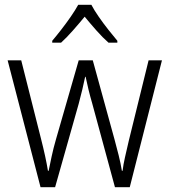

<svg xmlns="http://www.w3.org/2000/svg" viewBox="-20 -785 711 805"><path d="M367 -350Q358 -381 351 -409.5Q344 -438 339 -463H337Q332 -438 325 -409Q318 -380 310 -350L211 0H150L12 -532H69L151 -207Q172 -125 181 -69H184Q189 -94 196.5 -129Q204 -164 215 -202L310 -532H369L460 -201Q469 -168 477.5 -134Q486 -100 491 -69H494Q497 -95 504 -125.5Q511 -156 520 -195L603 -532H659L524 0H462ZM363 -765Q375 -742 394.5 -714Q414 -686 435 -659.5Q456 -633 472 -614V-606H435Q410 -628 384 -657.5Q358 -687 335 -715Q312 -687 286 -657.5Q260 -628 236 -606H199V-614Q216 -634 237 -661Q258 -688 277 -715.5Q296 -743 308 -765Z"/></svg>

Font: Noto Sans Georgian SemiCondensed Light
Style: Regular
Weight: 300
Width: 4
Designer: Monotype Design Team, Akaki Razmadze
Foundry: Google LLC
Version: Version 2.005; ttfautohint (v1.8.4.7-5d5b)